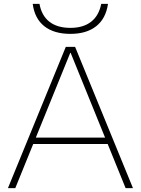

<svg xmlns="http://www.w3.org/2000/svg" viewBox="-20 -972 728 992"><path d="M21 0 320 -730H368L667 0H629L345 -699H343L59 0ZM135 -228V-261H553V-228ZM344 -797Q259 -797 209 -836.5Q159 -876 149 -952H184Q195 -891 235.5 -859.5Q276 -828 344 -828Q410 -828 450.5 -859.5Q491 -891 503 -952H538Q527 -876 477 -836.5Q427 -797 344 -797Z"/></svg>

Font: M PLUS 1 ExtraLight
Style: Regular
Weight: 250
Version: Version 1.001